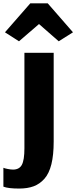

<svg xmlns="http://www.w3.org/2000/svg" viewBox="-65 -869 452 1137"><path d="M-44.9 236.3V124.5Q-38.6 127.9 -19.5 131.6Q-0.5 135.3 12.2 135.3Q49.3 135.3 64.5 106.9Q79.6 78.6 79.6 9.3V-556.2H252.9V-30.3Q252.9 48.8 239.3 103.8Q225.6 158.7 198 189.7Q170.4 220.7 134.3 234.1Q98.1 247.6 48.3 247.6Q-17.1 247.6 -44.9 236.3ZM47.4 -624.5 -35.6 -677.7 114.3 -849.1H217.8L367.2 -677.7L282.7 -624.5L166 -726.6Z"/></svg>

Font: HaufeMerriweatherSans
Style: Bold
Weight: 700
Designer: Eben Sorkin
Foundry: Eben Sorkin
Version: Version 1.56